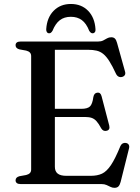

<svg xmlns="http://www.w3.org/2000/svg" viewBox="-20 -904 686 943"><path d="M205.5 -369.5H379Q409.5 -369.5 421.8 -381.2Q434 -393 438.5 -427.5Q440.5 -437.5 445.2 -442.8Q450 -448 458 -449Q474 -451 479 -431L516.5 -287.5Q519 -277 516.2 -270.8Q513.5 -264.5 505 -262Q496.5 -259.5 489.5 -262.2Q482.5 -265 477.5 -273Q465 -296.5 454.2 -308.5Q443.5 -320.5 430.2 -325Q417 -329.5 396.5 -329.5H205.5ZM56.5 -682Q56.5 -690.5 62.5 -695.2Q68.5 -700 81 -700H461Q476.5 -700 486.8 -705.2Q497 -710.5 506 -715.8Q515 -721 526.5 -721Q538 -721 544.5 -714.5Q551 -708 555 -693L594 -553Q597 -543 593.5 -536.2Q590 -529.5 581 -526.5Q571 -523.5 562.8 -527.5Q554.5 -531.5 549.5 -542Q532 -580 517.2 -603.2Q502.5 -626.5 487.5 -638.8Q472.5 -651 454.5 -655.2Q436.5 -659.5 411.5 -659.5H249.5V-85Q249.5 -62.5 263.2 -51.5Q277 -40.5 305.5 -40.5H426Q458.5 -40.5 481.2 -51.2Q504 -62 525 -93.2Q546 -124.5 571.5 -187Q576 -196 582.5 -199.5Q589 -203 597.5 -202Q608 -200.5 612.2 -193.2Q616.5 -186 613.5 -174.5L572.5 -10.5Q568.5 4.5 561.8 11.5Q555 18.5 542 18.5Q532 18.5 523 14Q514 9.5 503.5 4.8Q493 0 478.5 0H81Q68.5 0 62.5 -5Q56.5 -10 56.5 -18Q56.5 -33.5 75.5 -38.5L108.5 -44.5Q120.5 -47.5 126.8 -54Q133 -60.5 133 -71.5V-628.5Q133 -639.5 126.8 -646Q120.5 -652.5 108.5 -655.5L75.5 -661.5Q56.5 -666.5 56.5 -682ZM328 -821.5Q295.5 -821.5 273.8 -804.8Q252 -788 238 -753Q234 -746.5 230.2 -743.5Q226.5 -740.5 221.5 -740.5Q214.5 -740.5 210.5 -746Q206.5 -751.5 207 -760.5Q210.5 -817.5 243.5 -851Q276.5 -884.5 328 -884.5Q380 -884.5 412.8 -851Q445.5 -817.5 449 -760.5Q450 -751.5 445.8 -746Q441.5 -740.5 434.5 -740.5Q430 -740.5 426 -743.5Q422 -746.5 418 -753Q404 -789 382 -805.2Q360 -821.5 328 -821.5Z"/></svg>

Font: Fraunces 12pt
Style: Regular
Weight: 400
Version: Version 1.000;[b76b70a41]